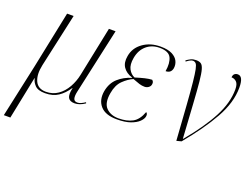

<svg xmlns="http://www.w3.org/2000/svg" viewBox="-152 -789 1648 1273"><g transform="rotate(20 672.0 -152.5)"><path d="M-35 240 46 -134 129 -536H175L92 -159Q77 -89 97 -45Q117 -1 173 -1Q221 -1 257.5 -26.5Q294 -52 318 -94.5Q342 -137 352 -186L424 -536H471L369 -72Q362 -40 367 -22.5Q372 -5 394 -5Q406 -5 418.5 -10.5Q431 -16 448 -27L451 -20Q413 6 379 6Q344 6 332.5 -15Q321 -36 332 -84H330Q301 -40 263.5 -15Q226 10 171 10Q121 10 99.5 -12.5Q78 -35 74 -60H72L11 240Z M678 10Q597 10 561 -31Q525 -72 536 -137Q547 -197 586 -232Q625 -267 679 -283V-285Q635 -299 614 -330Q593 -361 602 -409Q612 -469 663.5 -506Q715 -543 788 -543Q839 -543 869 -527.5Q899 -512 910.5 -488Q922 -464 918 -438Q911 -401 873 -401Q883 -461 865.5 -497Q848 -533 784 -533Q729 -533 691.5 -500.5Q654 -468 644 -411Q635 -361 651 -331.5Q667 -302 694 -291Q732 -303 759.5 -309.5Q787 -316 809 -317Q815 -312 818 -305.5Q821 -299 819 -288Q817 -274 804.5 -265Q792 -256 777 -256Q758 -256 740 -261.5Q722 -267 691 -279Q656 -264 622.5 -231.5Q589 -199 579 -139Q566 -66 598 -33Q630 0 686 0Q744 0 783.5 -21Q823 -42 845 -102Q858 -94 854 -74Q851 -56 831 -36.5Q811 -17 773.5 -3.5Q736 10 678 10Z M1098 9Q1088 -140 1081 -238.5Q1074 -337 1068 -395Q1062 -453 1056 -481.5Q1050 -510 1041.5 -519Q1033 -528 1020 -528Q1004 -528 976 -506L972 -513Q987 -524 1002.5 -531.5Q1018 -539 1040 -539Q1060 -539 1073 -531Q1086 -523 1094 -495.5Q1102 -468 1107.5 -411.5Q1113 -355 1119 -259.5Q1125 -164 1134 -19H1136Q1241 -145 1295 -248Q1349 -351 1349 -445Q1349 -482 1334 -497Q1319 -512 1298 -512Q1299 -530 1308.5 -537.5Q1318 -545 1331 -545Q1370 -545 1370 -465Q1370 -360 1306 -246Q1242 -132 1132 0Z"/></g></svg>

Font: Noto Serif Display SemiCondensed ExtraLight
Style: Italic
Weight: 200
Width: 4
Italic angle: -12°
Designer: Monotype Design Team
Foundry: Monotype Imaging Inc.
Version: Version 2.009